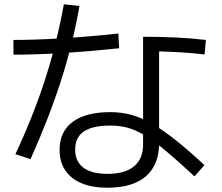

<svg xmlns="http://www.w3.org/2000/svg" viewBox="-20 -832 1040 899"><path d="M483 47Q412 47 362 26Q312 5 285.5 -34.5Q259 -74 259 -130Q259 -216 320.5 -261.5Q382 -307 497 -307Q547 -307 594 -294.5Q641 -282 691.5 -253Q742 -224 802 -176.5Q862 -129 937 -59L891 -6Q810 -81 753.5 -128Q697 -175 654.5 -200Q612 -225 575.5 -234.5Q539 -244 497 -244Q413 -244 372.5 -216.5Q332 -189 332 -132Q332 -76 370.5 -47Q409 -18 483 -18Q566 -18 608 -53.5Q650 -89 650 -155V-660Q815 -660 944 -645L938 -577Q814 -592 658 -592L725 -639V-162Q725 -60 663 -6.5Q601 47 483 47ZM52 -110Q136 -289 191 -459.5Q246 -630 279 -812L352 -804Q322 -630 265.5 -454Q209 -278 123 -87ZM43 -645Q250 -645 534 -675L538 -606Q252 -576 43 -576Z"/></svg>

Font: M PLUS 2
Style: Regular
Weight: 400
Designer: Coji Morishita
Foundry: UNDERFOREST DESIGN
Version: Version 1.001